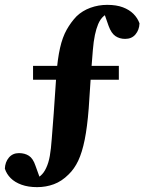

<svg xmlns="http://www.w3.org/2000/svg" viewBox="-22 -666 594 790"><path d="M131 104Q94 104 66.5 94Q39 84 22 67Q5 50 -2 28Q-1 1 14.5 -17.5Q30 -36 56 -36Q80 -36 97 -25Q114 -14 124 16L146 77L91 79L111 77Q131 69 145 57Q159 45 168 25Q178 4 183 -24.5Q188 -53 191 -95.5Q194 -138 199 -199L210 -360Q215 -424 225 -468.5Q235 -513 252.5 -544Q270 -575 293 -599Q317 -622 350 -634Q383 -646 419 -646Q457 -646 483.5 -636Q510 -626 527 -609Q544 -592 552 -570Q551 -543 535.5 -524.5Q520 -506 493 -506Q470 -506 453 -517.5Q436 -529 425 -559L404 -619L461 -623L439 -619Q419 -612 405 -600Q391 -588 382 -567Q374 -548 368.5 -522Q363 -496 360 -459.5Q357 -423 353 -371L343 -220Q337 -143 326.5 -91Q316 -39 300 -5Q284 29 260 52Q232 80 199.5 92Q167 104 131 104ZM114 -338V-395H467V-338Z"/></svg>

Font: Source Serif 4 18pt
Style: Bold
Weight: 700
Designer: Frank Grießhammer
Foundry: Adobe Systems Incorporated
Version: Version 4.004;hotconv 1.0.116;makeotfexe 2.5.65601